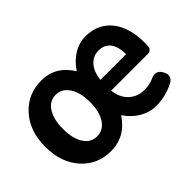

<svg xmlns="http://www.w3.org/2000/svg" viewBox="-99 -848 1136 1136"><g transform="rotate(-45 469.0 -280.0)"><path d="M302 14Q192 14 120 -63Q44 -145 44 -279Q44 -415 122 -497Q195 -574 305 -574Q424 -574 492 -464Q526 -516 573.5 -545Q621 -574 675 -574Q780 -574 840 -497Q896 -423 896 -303Q896 -285 894 -263Q892 -253 883 -246Q874 -239 861 -239H722H555Q562 -174 603 -137Q642 -102 701 -102Q735 -102 773 -117Q826 -144 852 -93Q875 -48 832 -23Q758 14 681 14Q626 14 576.5 -15Q527 -44 494 -95Q423 14 302 14ZM305 -106Q357 -106 388 -153Q419 -200 419 -279Q419 -360 388 -406Q357 -454 305 -454Q253 -454 223 -406.5Q193 -359 193 -279.5Q193 -200 223 -153Q253 -106 305 -106ZM555 -329H662H770Q770 -391 745 -425Q719 -460 670 -460Q625 -460 594 -427Q562 -392 555 -329Z"/></g></svg>

Font: GenSenRounded TW B
Style: Regular
Weight: 700
Version: Version 1.501;PS 1;hotconv 16.6.51;makeotf.lib2.5.65220